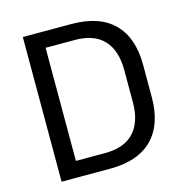

<svg xmlns="http://www.w3.org/2000/svg" viewBox="-97 -729 786 819"><g transform="rotate(-15 296.0 -319.5)"><path d="M131.5 0V-70H286.5Q371.5 -70 414.2 -116.2Q457 -162.5 457 -248.5V-391Q457 -477.5 414.2 -523.5Q371.5 -569.5 286.5 -569.5H131V-639H289.5Q413.5 -639 477 -575.2Q540.5 -511.5 540.5 -391.5V-248Q540.5 -128.5 477 -64.2Q413.5 0 289.5 0ZM75.5 0V-639H157.5V0Z"/></g></svg>

Font: Anek Latin
Style: Regular
Weight: 400
Designer: Yesha Goshar
Foundry: Ek Type
Version: Version 1.003